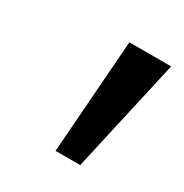

<svg xmlns="http://www.w3.org/2000/svg" viewBox="-83 -786 400 418"><g transform="rotate(30 117.0 -576.5)"><path d="M108 -434 129 -719H234L170 -434Z"/></g></svg>

Font: Nunitoga
Style: Medium Italic
Weight: 500
Italic angle: -9°
Designer: Vernon Adams
Foundry: Vernon Adams
Version: Version 1.0